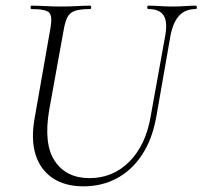

<svg xmlns="http://www.w3.org/2000/svg" viewBox="-20 -645 715 678"><path d="M564 -522Q572 -569 557.5 -591Q543 -613 504 -613Q500 -613 500 -619Q500 -625 504 -625Q524 -625 545 -623.5Q566 -622 591 -622Q613 -622 634 -623.5Q655 -625 671 -625Q675 -625 675 -619Q675 -613 671 -613Q634 -613 612.5 -589.5Q591 -566 582 -519L532 -233Q518 -154 482 -99Q446 -44 393 -15.5Q340 13 275 13Q209 13 165.5 -16.5Q122 -46 105.5 -99.5Q89 -153 102 -226L158 -545Q166 -588 153.5 -600.5Q141 -613 91 -613Q88 -613 88 -619Q88 -625 91 -625Q113 -625 139.5 -623.5Q166 -622 194 -622Q226 -622 252.5 -623.5Q279 -625 298 -625Q302 -625 302 -619Q302 -613 298 -613Q264 -613 245.5 -607Q227 -601 218.5 -585Q210 -569 205 -540L154 -258Q133 -137 173.5 -76.5Q214 -16 296 -16Q379 -16 437 -74.5Q495 -133 512 -234Z"/></svg>

Font: Cormorant Light Light
Style: Italic
Weight: 300
Italic angle: -10°
Version: Version 4.000